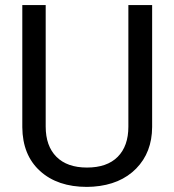

<svg xmlns="http://www.w3.org/2000/svg" viewBox="-20 -731 688 761"><path d="M583 -710.9V-227.5Q582.5 -127 519.8 -63Q457 1 349.6 8.8L324.7 9.8Q208 9.8 138.7 -53.2Q69.3 -116.2 68.4 -226.6V-710.9H161.1V-229.5Q161.1 -152.3 203.6 -109.6Q246.1 -66.9 324.7 -66.9Q404.3 -66.9 446.5 -109.4Q488.8 -151.9 488.8 -229V-710.9Z"/></svg>

Font: Roboto-ThirdPerson-AD3FC
Style: ThirdPerson-AD3FC
Weight: 400
Designer: Google
Version: Version 2.137; 2017